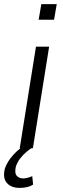

<svg xmlns="http://www.w3.org/2000/svg" viewBox="-48 -721 306 934"><path d="M48 0 127 -494H191L112 0ZM140 -625 153 -701H228L215 -625ZM47 193Q6 193 -15 168.5Q-36 144 -24 98Q-12 64 16.5 32.5Q45 1 89 -26L105 0Q96 5 80 18.5Q64 32 50 50Q36 68 29 90Q22 121 33.5 134Q45 147 65 147Q74 147 85.5 144Q97 141 109 136L113 177Q101 185 84.5 189Q68 193 47 193Z"/></svg>

Font: Nunito Sans 7pt Condensed Light
Style: Italic
Weight: 300
Width: 3
Italic angle: -9°
Designer: Vernon Adams
Foundry: Vernon Adams
Version: Version 3.101;gftools[0.9.27]